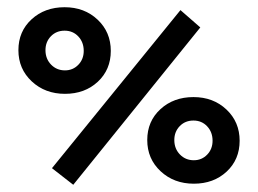

<svg xmlns="http://www.w3.org/2000/svg" viewBox="-20 -501 715 532"><path d="M31 -362Q31 -414 67.5 -447.5Q104 -481 159 -481Q214 -481 250.5 -446.5Q287 -412 287 -360Q287 -308 251 -274.5Q215 -241 160 -241Q105 -241 68 -275.5Q31 -310 31 -362ZM124 -35 480 -473 535 -425 183 11ZM212 -360Q212 -384 197 -400Q182 -416 159 -416Q136 -416 121 -400.5Q106 -385 106 -362Q106 -338 121.5 -322Q137 -306 160 -306Q182 -306 197 -321.5Q212 -337 212 -360ZM388 -113Q388 -165 424.5 -198.5Q461 -232 516 -232Q571 -232 607.5 -197.5Q644 -163 644 -111Q644 -59 608 -25.5Q572 8 517 8Q462 8 425 -26.5Q388 -61 388 -113ZM569 -111Q569 -135 554 -151Q539 -167 516 -167Q493 -167 478 -151.5Q463 -136 463 -113Q463 -89 478.5 -73Q494 -57 517 -57Q539 -57 554 -72.5Q569 -88 569 -111Z"/></svg>

Font: Ysabeau SC
Style: Bold
Weight: 700
Designer: Christian Thalmann (Catharsis Fonts)
Version: Version 0.003